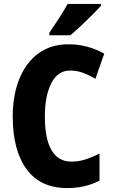

<svg xmlns="http://www.w3.org/2000/svg" viewBox="-20 -950 579 980"><path d="M338 -590Q275 -590 242 -525.5Q209 -461 209 -355Q209 -242 243 -183.5Q277 -125 345 -125Q382 -125 417 -136.5Q452 -148 488 -166V-28Q415 10 323 10Q186 10 115.5 -86.5Q45 -183 45 -356Q45 -464 78.5 -547Q112 -630 175.5 -677Q239 -724 330 -724Q426 -724 512 -676L467 -548Q436 -566 404.5 -578Q373 -590 338 -590ZM495 -920Q479 -902 451.5 -874.5Q424 -847 394 -819Q364 -791 339 -770H232V-783Q257 -820 282 -858Q307 -896 325 -930H495Z"/></svg>

Font: Noto Sans Devanagari Condensed ExtraBold
Style: Regular
Weight: 800
Width: 3
Designer: Jelle Bosma - Monotype Design Team
Foundry: Monotype Imaging Inc.
Version: Version 2.004; ttfautohint (v1.8.4.7-5d5b)